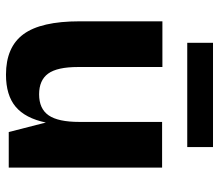

<svg xmlns="http://www.w3.org/2000/svg" viewBox="-64 -642 715 626"><g transform="rotate(90 293.0 -328.5)"><path d="M410 0 379 -121Q365 -54 327.5 -22.5Q290 9 223 9Q133 9 91 -48Q49 -105 49 -231V-501H198V-226Q198 -158 219.5 -128.5Q241 -99 287 -99Q334 -99 355.5 -130Q377 -161 377 -230V-500H526V0ZM119 -582V-666H459V-582Z"/></g></svg>

Font: Fivo Sans Modern
Style: Regular
Weight: 700
Designer: Alexander Slobzheninov
Foundry: Alexander Slobzheninov
Version: 1.0